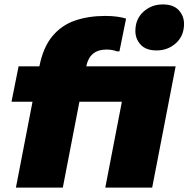

<svg xmlns="http://www.w3.org/2000/svg" viewBox="-20 -848 852 868"><path d="M688 -620Q640 -620 616 -646Q592 -672 592 -708Q592 -762 628.5 -795Q665 -828 716 -828Q764 -828 788 -802Q812 -776 812 -740Q812 -686 775.5 -653Q739 -620 688 -620ZM52 0 127 -388H32L64 -548H158Q175 -634 216.5 -684Q258 -734 319 -755Q380 -776 456 -776Q486 -776 510.5 -772.5Q535 -769 550 -764L520 -616H508Q501 -619 488.5 -621.5Q476 -624 462 -624Q385 -624 370 -548H774L668 0H456L531 -388H339L264 0Z"/></svg>

Font: Kufam Black
Style: Italic
Weight: 900
Italic angle: -11°
Designer: Artur Schmal
Foundry: Original Type
Version: Version 1.301; ttfautohint (v1.8.3)